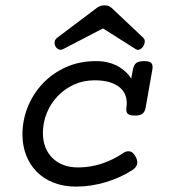

<svg xmlns="http://www.w3.org/2000/svg" viewBox="-20 -692 640 723"><path d="M444.8 -116.2Q456.1 -124 468.3 -122.1Q480.5 -120.1 490.2 -103Q508.3 -70.8 478 -51.3Q433.1 -22.5 377.7 -5.9Q322.3 10.7 266.1 10.7Q219.2 10.7 181.6 -4.2Q144 -19 118.2 -45.4Q92.3 -71.8 78.4 -107.7Q64.5 -143.6 64.5 -185.5Q64.5 -239.3 84.5 -289.1Q104.5 -338.9 140.9 -377.4Q177.2 -416 228.3 -439Q279.3 -461.9 341.8 -461.9Q386.7 -461.9 420.9 -444.1Q455.1 -426.3 474.1 -396L480.5 -430.2Q483.9 -447.3 492.9 -454.6Q502 -461.9 522.5 -461.9Q543 -461.9 549.8 -454.6Q556.6 -447.3 553.7 -430.2L528.8 -288.6Q525.9 -271.5 517.1 -264.2Q508.3 -256.8 487.8 -256.8Q467.3 -256.8 460.4 -264.2Q453.6 -271.5 456.1 -288.6Q459.5 -310.5 453.6 -329.1Q447.8 -347.7 432.9 -361.1Q418 -374.5 394 -382.1Q370.1 -389.6 336.4 -389.6Q294.4 -389.6 258.8 -373.5Q223.1 -357.4 197 -329.8Q170.9 -302.2 156.2 -266.4Q141.6 -230.5 141.6 -190.9Q141.6 -162.1 150.6 -138.4Q159.7 -114.7 176.8 -97.7Q193.8 -80.6 218.3 -71Q242.7 -61.5 273.9 -61.5Q318.8 -61.5 362.1 -75.4Q405.3 -89.4 444.8 -116.2ZM218.3 -507.3Q208.5 -502.4 200.4 -506.3Q192.4 -510.3 188.5 -518.1Q184.6 -525.9 185.8 -534.7Q187 -543.5 195.3 -549.8L345.7 -663.1Q357.9 -671.9 374 -671.9Q389.6 -671.9 399.4 -663.1L519.5 -549.8Q525.9 -543.5 525.1 -534.4Q524.4 -525.4 519.5 -517.6Q514.2 -509.8 506.3 -505.9Q498.5 -502 490.7 -507.3L367.7 -585Z"/></svg>

Font: Courier Prime
Style: Italic
Weight: 400
Monospace: yes
Designer: Alan Dague-Greene
Foundry: Quote-Unquote Apps
Version: Version 1.202